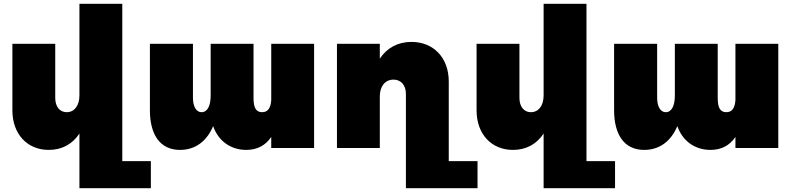

<svg xmlns="http://www.w3.org/2000/svg" viewBox="-20 -777 4166 1008"><path d="M622 69V-757H397V-276C397 -223 371 -188 330 -188C294 -188 270 -217 270 -263V-547H45V-198C45 -72 124 10 236 10C306 10 361 -21 397 -76V211H772V69Z M1404 -547V-251C1401 -212 1388 -188 1356 -188C1321 -188 1311 -217 1311 -263V-547H1086V-276C1086 -223 1070 -188 1038 -188C1011 -188 993 -217 993 -263V-547H767V-198C767 -72 819 10 925 10C1006 10 1066 -36 1099 -115C1126 -37 1191 10 1273 10C1332 10 1375 -15 1404 -58V0H1629V-547Z M2336 69V-349C2336 -475 2255 -557 2140 -557C2068 -557 2011 -525 1974 -469V-547H1749V0H1974V-271C1974 -324 2002 -359 2046 -359C2085 -359 2111 -330 2111 -284V211H2487V69Z M3059 69V-757H2834V-276C2834 -223 2808 -188 2767 -188C2731 -188 2707 -217 2707 -263V-547H2482V-198C2482 -72 2561 10 2673 10C2743 10 2798 -21 2834 -76V211H3209V69Z M3841 -547V-251C3838 -212 3825 -188 3793 -188C3758 -188 3748 -217 3748 -263V-547H3523V-276C3523 -223 3507 -188 3475 -188C3448 -188 3430 -217 3430 -263V-547H3204V-198C3204 -72 3256 10 3362 10C3443 10 3503 -36 3536 -115C3563 -37 3628 10 3710 10C3769 10 3812 -15 3841 -58V0H4066V-547Z"/></svg>

Font: Montserrat arm Black
Style: Regular
Weight: 900
Designer: Julieta Ulanovsky
Foundry: Julieta Ulanovsky
Version: Version 6.000;PS 006.000;hotconv 1.0.88;makeotf.lib2.5.64775